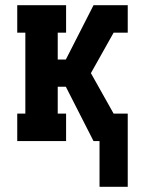

<svg xmlns="http://www.w3.org/2000/svg" viewBox="-20 -540 540 735"><path d="M361 175V0H338L232 -208H201V-105H233V0H46V-105H77V-415H46V-520H233V-415H201V-312H232L338 -520H469V-415H415L328 -260L415 -105H469V175Z"/></svg>

Font: Iosevka Curly Slab Extrabold
Style: Regular
Weight: 800
Monospace: yes
Designer: Belleve Invis
Foundry: Belleve Invis
Version: Version 22.1.2; ttfautohint (v1.8.4)